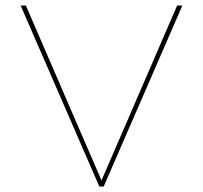

<svg xmlns="http://www.w3.org/2000/svg" viewBox="-20 -678 738 698"><path d="M643 -658 357 0H341L55 -658H74L349 -22L624 -658Z"/></svg>

Font: Ysabeau Thin
Style: Regular
Weight: 200
Designer: Christian Thalmann (Catharsis Fonts)
Version: Version 0.003